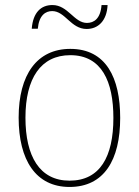

<svg xmlns="http://www.w3.org/2000/svg" viewBox="-20 -732 552 762"><path d="M106 -618H130C135 -672 161 -688 187 -688C239 -688 261 -617 324 -617C369 -617 404 -649 407 -712H383C379 -658 353 -641 325 -641C274 -641 250 -712 188 -712C143 -712 111 -683 106 -618ZM457 -264C457 -423 401 -538 259 -538C127 -538 54 -436 54 -265C54 -97 122 10 256 10C393 10 457 -97 457 -264ZM81 -265C81 -421 142 -513 259 -513C384 -513 430 -408 430 -264C430 -110 377 -15 256 -15C137 -15 81 -112 81 -265Z"/></svg>

Font: Noto Sans Armenian SemiCondensed Thin
Style: Regular
Weight: 100
Width: 4
Designer: Monotype Design Team
Foundry: Monotype Imaging Inc.
Version: Version 2.008